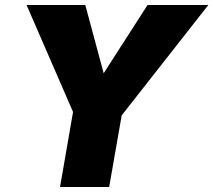

<svg xmlns="http://www.w3.org/2000/svg" viewBox="-20 -745 850 765"><path d="M810.1 -725.1 464.8 -285.2 415 0H219.2L271 -298.8L85.9 -725.1H319.8L393.1 -453.1L567.9 -725.1Z"/></svg>

Font: Stilu Bold
Style: Italic
Weight: 700
Italic angle: -10°
Designer: Genilson Lima Santos
Foundry: Genilson Lima Santos
Version: Version 1.200;PS 001.200;hotconv 1.0.88;makeotf.lib2.5.64775